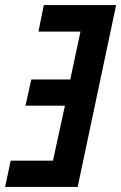

<svg xmlns="http://www.w3.org/2000/svg" viewBox="-41 -734 476 754"><path d="M264 0 415 -714H131L110 -610H275L235 -422H82L59 -319H214L167 -103H1L-21 0Z"/></svg>

Font: Noto Sans Display Condensed
Style: Bold Italic
Weight: 700
Width: 3
Designer: Monotype Design team
Foundry: Monotype Imaging Inc.
Version: 1.000